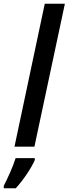

<svg xmlns="http://www.w3.org/2000/svg" viewBox="-68 -780 365 1021"><path d="M9 0H115L277 -760H170ZM-48 221H16C54 180 100 112 117 71V61H15C2 104 -29 172 -48 208Z"/></svg>

Font: Noto Sans Display SemiCondensed Medium
Style: Italic
Weight: 500
Width: 4
Italic angle: -12°
Designer: Monotype Design Team
Foundry: Monotype Imaging Inc.
Version: Version 1.900